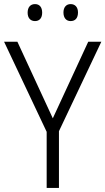

<svg xmlns="http://www.w3.org/2000/svg" viewBox="-20 -918 515 938"><path d="M115 -856C115 -830 129 -815 151 -815C173 -815 186 -830 186 -856C186 -883 173 -898 151 -898C129 -898 115 -883 115 -856ZM290 -857C290 -830 304 -815 325 -815C348 -815 361 -830 361 -857C361 -883 347 -898 325 -898C304 -898 290 -883 290 -857ZM238 -340 65 -714H0L208 -274V0H268V-277L475 -714H411Z"/></svg>

Font: Noto Sans Bengali SemiCondensed Light
Style: Regular
Weight: 300
Width: 4
Designer: Joana Ranito - Universal Thirst; Jelle Bosma - Monotype Design Team
Foundry: Universal Thirst ehf.
Version: Version 3.000